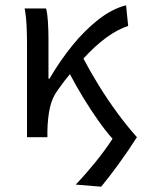

<svg xmlns="http://www.w3.org/2000/svg" viewBox="-20 -518 537 725"><path d="M82 0V-353Q82 -382 80.5 -418Q79 -454 73 -486H154Q159 -467 161 -436Q163 -405 163 -373V-221H167Q206 -288 253 -346Q300 -404 352 -444.5Q404 -485 456 -498L464 -420Q424 -407 382 -376.5Q340 -346 295 -297Q320 -249 353 -195.5Q386 -142 423.5 -91Q461 -40 497 0Q464 52 427.5 102Q391 152 362 187L266 179Q305 138 341 93.5Q377 49 405 6Q379 -23 350.5 -63.5Q322 -104 294.5 -149Q267 -194 244 -238Q233 -225 221.5 -210Q210 -195 199 -179Q177 -150 168.5 -111.5Q160 -73 159 -25V0Z"/></svg>

Font: .
Style: 
Weight: 400
Designer: Paul D. Hunt, Dalton Maag
Foundry: Dalton Maag Ltd
Version: Version 1.200